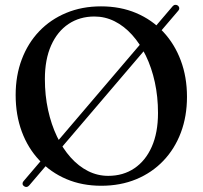

<svg xmlns="http://www.w3.org/2000/svg" viewBox="-20 -742 829 785"><path d="M77.5 18.5Q72.5 15 72.2 9.2Q72 3.5 76 -1L685.5 -716Q690 -721.5 696 -722.2Q702 -723 707.5 -719Q712.5 -714.5 713 -709.2Q713.5 -704 709.5 -699L99.5 16Q95 21.5 89 22.2Q83 23 77.5 18.5ZM393 -716Q472 -716 536.5 -688.8Q601 -661.5 647.5 -611.8Q694 -562 719.2 -494.5Q744.5 -427 744.5 -346Q744.5 -266.5 719.5 -200Q694.5 -133.5 648 -84.8Q601.5 -36 537 -9.2Q472.5 17.5 394 17.5Q315.5 17.5 251.5 -9.8Q187.5 -37 140.8 -86.8Q94 -136.5 69 -204.2Q44 -272 44 -353.5Q44 -433 69 -499.2Q94 -565.5 140.2 -614Q186.5 -662.5 250.8 -689.2Q315 -716 393 -716ZM626 -280Q626 -346.5 613 -406Q600 -465.5 576.2 -514.5Q552.5 -563.5 520 -599.5Q487.5 -635.5 448.5 -655Q409.5 -674.5 366 -674.5Q306 -674.5 260.2 -644Q214.5 -613.5 189 -556.2Q163.5 -499 163.5 -419Q163.5 -352 176.5 -292.5Q189.5 -233 213 -183.8Q236.5 -134.5 269 -98.2Q301.5 -62 340.2 -42.5Q379 -23 422.5 -23Q483.5 -23 529.2 -53.8Q575 -84.5 600.5 -142Q626 -199.5 626 -280Z"/></svg>

Font: Fraunces 28pt
Style: Regular
Weight: 400
Version: Version 1.000;[b76b70a41]